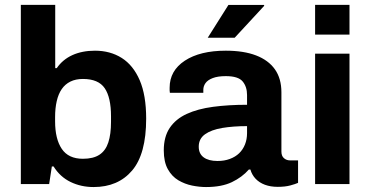

<svg xmlns="http://www.w3.org/2000/svg" viewBox="-20 -743 1495 775"><path d="M357.9 12Q306.9 12 264.6 -8.6Q222.3 -29.2 196.3 -71.1H189.3L178.4 0H64.1V-723.4H202.9V-468H209.1Q232.9 -502.7 272.3 -520.6Q311.8 -538.4 363.4 -538.4Q424.8 -538.4 471.3 -509.1Q517.7 -479.8 543.9 -419.2Q570 -358.6 570 -264.2Q570 -121.3 513.3 -54.7Q456.7 12 357.9 12ZM314.7 -102.1Q356.7 -102.1 381.5 -118.5Q406.4 -135 417.2 -168.1Q428.1 -201.3 428.1 -251.1V-273.6Q428.1 -349.5 402.7 -386.9Q377.3 -424.3 314.7 -424.3Q285.4 -424.3 264.1 -413.7Q242.8 -403.2 229.2 -383.4Q215.6 -363.6 209 -334.8Q202.4 -306.1 202.4 -270.6V-253.3Q202.4 -182.2 229.3 -142.2Q256.2 -102.1 314.7 -102.1Z M811.5 12Q785.3 12 755.7 6.1Q726 0.1 699.8 -15.4Q673.6 -31 657.4 -60.2Q641.1 -89.5 641.1 -136Q641.1 -191.1 665.2 -226.9Q689.3 -262.7 733.6 -283.1Q777.9 -303.5 839.9 -311.8Q901.9 -320.1 977.2 -320.1V-359.4Q977.2 -393 959.4 -414.3Q941.6 -435.7 891.6 -435.7Q858.9 -435.7 838.6 -427.8Q818.2 -419.9 809.5 -407.5Q800.7 -395.2 800.7 -380.3V-368.5H665.7Q664.7 -373.3 664.7 -377.8Q664.7 -382.4 664.7 -388.7Q664.7 -457.8 726.1 -498.1Q787.5 -538.4 891.4 -538.4Q963.7 -538.4 1013.5 -519.3Q1063.4 -500.2 1089.7 -463.1Q1115.9 -426 1115.9 -370.3V-131.5Q1115.9 -113.1 1126.3 -104.4Q1136.6 -95.6 1150.3 -95.6H1183.1V-4.9Q1172.7 -0.2 1151.9 5.5Q1131 11.2 1101 11.2Q1072 11.2 1049.4 2.8Q1026.9 -5.6 1011.9 -21.3Q996.9 -37.1 990.7 -58.7H984.5Q957.2 -27.6 915.9 -7.8Q874.6 12 811.5 12ZM858 -93.2Q885.7 -93.2 907.8 -101.5Q930 -109.7 945.2 -124.3Q960.4 -138.9 968.8 -159.8Q977.2 -180.7 977.2 -205.3V-233.9Q921.3 -233.9 877 -226.5Q832.7 -219 807.4 -200.9Q782.2 -182.8 782.2 -151Q782.2 -122.4 802.2 -107.8Q822.1 -93.2 858 -93.2ZM818.6 -590.8 902 -723H1045.5L1046.7 -719.8L927.4 -590.8Z M1251.9 -603.3V-723.4H1390.7V-603.3ZM1251.9 0V-526.4H1390.7V0Z"/></svg>

Font: Archivo Variable SemiBold
Style: Regular
Weight: 600
Designer: Hector Gatti
Foundry: Omnibus-Type
Version: Version 2.001